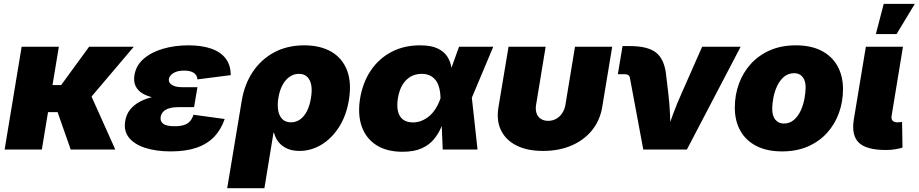

<svg xmlns="http://www.w3.org/2000/svg" viewBox="-20 -789 4847 1013"><path d="M290.5 -542.5 200.7 0H4.4L94.2 -542.5ZM686 -542.5 393.1 -197.3H194.3L215.8 -340.3H302.7L450.2 -542.5ZM353 0 281.2 -205.1 460.4 -285.2 588.4 0Z M881.3 9.8Q805.2 9.8 747.8 -8.3Q690.4 -26.4 661.1 -62Q631.8 -97.7 640.6 -149.9Q646 -185.1 666.5 -210.7Q687 -236.3 719.5 -253.4Q752 -270.5 794.7 -279.1Q837.4 -287.6 887.7 -287.6H1014.6L1003.9 -223.6H920.4Q892.6 -223.6 872.6 -217.5Q852.5 -211.4 841.3 -199.7Q830.1 -188 827.6 -171.9Q824.2 -149.9 840.6 -136.5Q856.9 -123 901.9 -123Q931.2 -123 950.7 -129.4Q970.2 -135.7 982.2 -149.2Q994.1 -162.6 1001 -183.6L1165.5 -161.1Q1146 -104.5 1109.1 -66.4Q1072.3 -28.3 1015.9 -9.3Q959.5 9.8 881.3 9.8ZM884.8 -265.1Q837.9 -265.1 799.3 -272.2Q760.7 -279.3 734.1 -294.7Q707.5 -310.1 695.6 -334.5Q683.6 -358.9 689.5 -393.1Q697.8 -443.8 738 -478.8Q778.3 -513.7 840.1 -531.7Q901.9 -549.8 974.1 -549.8Q1043.5 -549.8 1093.5 -532.7Q1143.6 -515.6 1170.4 -480.7Q1197.3 -445.8 1197.3 -392.6L1021.5 -370.1Q1021 -391.6 1002.9 -404.1Q984.9 -416.5 951.7 -416.5Q915.5 -416.5 894.5 -403.1Q873.5 -389.6 871.1 -372.6Q867.7 -353.5 886.5 -341.3Q905.3 -329.1 938 -329.1H1022L1010.7 -265.1Z M1178.7 204.1 1254.9 -254.4Q1269 -342.8 1313.2 -409.2Q1357.4 -475.6 1426.5 -512.7Q1495.6 -549.8 1585.4 -549.8Q1669.9 -549.8 1728 -516.1Q1786.1 -482.4 1811 -418Q1835.9 -353.5 1820.8 -261.2Q1806.6 -176.3 1767.1 -116Q1727.5 -55.7 1673.6 -24.2Q1619.6 7.3 1560.1 7.3Q1522.5 7.3 1494.9 -5.1Q1467.3 -17.6 1450 -39.1Q1432.6 -60.5 1425.8 -88.4H1422.9L1375 204.1ZM1515.1 -143.6Q1542 -143.6 1563.5 -158.9Q1585 -174.3 1599.6 -203.1Q1614.3 -231.9 1620.6 -272Q1627.4 -312 1622.1 -340.3Q1616.7 -368.7 1600.3 -384Q1584 -399.4 1557.1 -399.4Q1530.3 -399.4 1508.1 -384Q1485.8 -368.7 1470.5 -340.3Q1455.1 -312 1448.7 -272Q1442.4 -232.9 1448.2 -203.9Q1454.1 -174.8 1470.9 -159.2Q1487.8 -143.6 1515.1 -143.6Z M2103.5 11.7Q2021 11.7 1966.3 -22.9Q1911.6 -57.6 1888.9 -120.8Q1866.2 -184.1 1879.9 -270Q1894.5 -356 1937.5 -418.7Q1980.5 -481.4 2046.4 -515.6Q2112.3 -549.8 2195.3 -549.8Q2254.9 -549.8 2289.3 -533.2Q2323.7 -516.6 2340.3 -490Q2356.9 -463.4 2361.8 -432.4Q2366.7 -401.4 2367.2 -372.6H2424.3L2469.2 -275.9L2499.5 0H2315.9L2304.2 -272.5Q2303.2 -305.7 2296.1 -329.6Q2289.1 -353.5 2276.4 -368.7Q2263.7 -383.8 2245.8 -391.6Q2228 -399.4 2205.1 -399.4Q2171.4 -399.4 2145.8 -384.3Q2120.1 -369.1 2103.3 -341.1Q2086.4 -313 2079.6 -272Q2072.8 -231 2079.6 -202.1Q2086.4 -173.3 2106.4 -158.2Q2126.5 -143.1 2158.7 -143.1Q2182.6 -143.1 2204.3 -151.9Q2226.1 -160.6 2244.9 -176.5Q2263.7 -192.4 2278.6 -216.1Q2293.5 -239.7 2303.7 -269.5L2401.9 -542.5H2582.5L2467.8 -269.5L2391.6 -177.7H2331.1Q2320.8 -148.4 2306.9 -115.7Q2293 -83 2269 -54Q2245.1 -24.9 2205.3 -6.6Q2165.5 11.7 2103.5 11.7Z M2845.2 7.3Q2762.2 7.3 2705.6 -21Q2648.9 -49.3 2623.5 -101.3Q2598.1 -153.3 2609.9 -223.6L2663.1 -542.5H2858.9L2808.6 -237.3Q2804.2 -210.9 2810.8 -191.7Q2817.4 -172.4 2833.5 -161.9Q2849.6 -151.4 2872.1 -151.4Q2895 -151.4 2914.1 -161.9Q2933.1 -172.4 2946 -191.7Q2959 -210.9 2963.4 -237.3L3013.7 -542.5H3210L3157.2 -223.6Q3145.5 -153.3 3103.3 -101.3Q3061 -49.3 2994.9 -21Q2928.7 7.3 2845.2 7.3Z M3374 0 3303.2 -379.4Q3301.8 -388.2 3294.9 -392.8Q3288.1 -397.5 3276.9 -397.5H3239.7L3264.6 -545.9H3303.2Q3396.5 -545.9 3440.2 -512.5Q3483.9 -479 3493.7 -399.9L3505.9 -296.9Q3512.7 -241.7 3515.1 -184.6Q3517.6 -127.4 3519 -61.5H3486.3Q3509.3 -127.4 3530.3 -184.6Q3551.3 -241.7 3576.2 -296.9L3684.6 -542.5H3887.7L3604 0Z M4106.4 9.8Q4026.4 9.8 3970.7 -18.8Q3915 -47.4 3886 -99.4Q3856.9 -151.4 3856.9 -221.2Q3856.9 -288.1 3878.7 -347.4Q3900.4 -406.7 3941.9 -452.4Q3983.4 -498 4043 -523.9Q4102.5 -549.8 4179.2 -549.8Q4258.8 -549.8 4314.2 -521.2Q4369.6 -492.7 4398.7 -440.4Q4427.7 -388.2 4427.7 -318.4Q4427.7 -252.9 4406.5 -193.6Q4385.3 -134.3 4344.2 -88.6Q4303.2 -43 4243.4 -16.6Q4183.6 9.8 4106.4 9.8ZM4115.2 -137.2Q4147 -137.2 4169.4 -157Q4191.9 -176.8 4205.3 -207Q4218.8 -237.3 4224.6 -269.8Q4230.5 -302.2 4230.5 -327.1Q4230.5 -352.1 4222.9 -368.9Q4215.3 -385.7 4201.9 -394.3Q4188.5 -402.8 4170.4 -402.8Q4138.2 -402.8 4115.7 -383.3Q4093.3 -363.8 4079.6 -334Q4065.9 -304.2 4060.1 -272.2Q4054.2 -240.2 4054.2 -215.3Q4054.2 -177.2 4071 -157.2Q4087.9 -137.2 4115.2 -137.2Z M4654.3 2.4Q4551.8 2.4 4511.5 -36.1Q4471.2 -74.7 4484.9 -159.2L4548.3 -542.5H4744.1L4684.1 -177.7Q4681.6 -161.1 4689.5 -152.3Q4697.3 -143.6 4714.8 -143.6Q4724.1 -143.6 4729.7 -144.3Q4735.4 -145 4739.3 -146L4741.7 -10.3Q4729.5 -6.3 4706.8 -2Q4684.1 2.4 4654.3 2.4ZM4601.1 -609.4 4642.6 -768.6H4806.6L4710.4 -609.4Z"/></svg>

Font: Inter 16pt Black
Style: Italic
Weight: 900
Italic angle: -9.3988°
Version: Version 4.001;git-66647c0bb